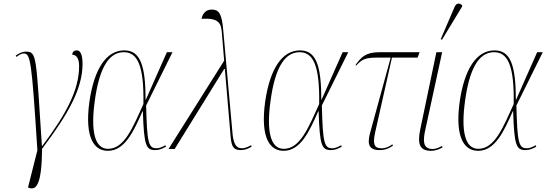

<svg xmlns="http://www.w3.org/2000/svg" viewBox="-20 -825 3042 1063"><path d="M140 215C182 230 211 196 213 -1C359 -195 437 -334 437 -472C437 -522 425 -546 406 -546C393 -546 381 -541 380 -522C400 -522 418 -506 418 -460C418 -330 351 -199 214 -17H212C179 -514 185 -539 124 -539C100 -539 83 -528 67 -517L71 -510C85 -521 100 -529 111 -529C149 -529 155 -492 187 7L135 213Z M577 10C670 10 719 -95 769 -209H771C777 -15 789 6 841 6C862 6 882 -3 899 -13L896 -21C882 -13 863 -4 847 -4C802 -4 794 -34 789 -241L935 -536H904L787 -272H786C786 -467 755 -546 668 -546C567 -546 501 -441 475 -262C447 -57 504 10 577 10ZM578 -1C505 -1 481 -97 505 -268C528 -436 577 -536 665 -536C738 -536 778 -470 774 -249C715 -119 669 -1 578 -1Z M913 0H947L1221 -443H1225L1257 -67C1262 -14 1272 6 1313 6C1334 6 1354 -1 1373 -13L1370 -21C1361 -16 1339 -4 1320 -4C1287 -4 1274 -29 1268 -79L1216 -658C1208 -752 1191 -772 1152 -772C1121 -772 1102 -752 1096 -721C1186 -726 1204 -701 1208 -647L1221 -489Z M1550 10C1643 10 1692 -95 1742 -209H1744C1750 -15 1762 6 1814 6C1835 6 1855 -3 1872 -13L1869 -21C1855 -13 1836 -4 1820 -4C1775 -4 1767 -34 1762 -241L1908 -536H1877L1760 -272H1759C1759 -467 1728 -546 1641 -546C1540 -546 1474 -441 1448 -262C1420 -57 1477 10 1550 10ZM1551 -1C1478 -1 1454 -97 1478 -268C1501 -436 1550 -536 1638 -536C1711 -536 1751 -470 1747 -249C1688 -119 1642 -1 1551 -1Z M2080 6C2111 6 2134 -3 2156 -19L2152 -26C2139 -16 2119 -4 2092 -4C2053 -4 2042 -25 2057 -92L2150 -506H2292L2303 -536H2083C2002 -536 1980 -508 1948 -465L1952 -462C1984 -497 2002 -506 2070 -506H2143L2032 -100C2017 -48 2008 6 2080 6Z M2427 -605 2538 -788 2539 -796C2525 -808 2508 -811 2497 -787L2420 -608ZM2367 10C2387 10 2411 3 2430 -9L2427 -17C2406 -5 2390 0 2375 0C2317 0 2323 -53 2335 -108L2428 -536H2396L2307 -110C2289 -25 2305 10 2367 10Z M2627 10C2720 10 2769 -95 2819 -209H2821C2827 -15 2839 6 2891 6C2912 6 2932 -3 2949 -13L2946 -21C2932 -13 2913 -4 2897 -4C2852 -4 2844 -34 2839 -241L2985 -536H2954L2837 -272H2836C2836 -467 2805 -546 2718 -546C2617 -546 2551 -441 2525 -262C2497 -57 2554 10 2627 10ZM2628 -1C2555 -1 2531 -97 2555 -268C2578 -436 2627 -536 2715 -536C2788 -536 2828 -470 2824 -249C2765 -119 2719 -1 2628 -1Z"/></svg>

Font: Noto Serif Display Condensed Thin
Style: Italic
Weight: 100
Width: 3
Italic angle: -12°
Designer: Monotype Design Team
Foundry: Monotype Imaging Inc.
Version: Version 2.009